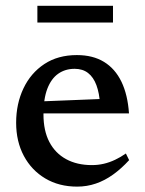

<svg xmlns="http://www.w3.org/2000/svg" viewBox="-20 -648 511 678"><path d="M251.5 -453.5Q308 -453.5 347.2 -429.5Q386.5 -405.5 408.8 -359.5Q431 -313.5 435.5 -247.5H113V-289.5L375.5 -300L333.5 -278Q331 -319 320.5 -347.2Q310 -375.5 291 -390.2Q272 -405 243.5 -405Q210.5 -405 185.8 -387.8Q161 -370.5 147.2 -334.8Q133.5 -299 133.5 -244Q133.5 -186.5 154.2 -146.8Q175 -107 213.5 -86Q252 -65 304.5 -65Q326.5 -65 346.8 -69.8Q367 -74.5 386.5 -83.8Q406 -93 424.5 -106L436 -82.5Q408.5 -52.5 379.2 -31.5Q350 -10.5 318.5 0.2Q287 11 252.5 11Q188.5 11 140 -17.8Q91.5 -46.5 64.2 -97.5Q37 -148.5 37 -214.5Q37 -281.5 62.8 -335.8Q88.5 -390 136.5 -421.8Q184.5 -453.5 251.5 -453.5ZM112 -568.5V-627.5H379V-568.5Z"/></svg>

Font: Newsreader 16pt Medium
Style: Regular
Weight: 500
Designer: Hugues Gentile
Foundry: Production Type
Version: Version 1.003